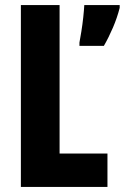

<svg xmlns="http://www.w3.org/2000/svg" viewBox="-20 -734 490 754"><path d="M62 0V-714H214V-131H402V0ZM450 -703Q440 -664 423.5 -625.5Q407 -587 388 -554H292V-567Q295 -583 299.5 -610.5Q304 -638 307 -666.5Q310 -695 311 -714H450Z"/></svg>

Font: Noto Sans Lao Looped ExtraCondensed ExtraBold
Style: Regular
Weight: 800
Width: 2
Designer: Mark Frömberg, Ben Mitchell
Foundry: The Fontpad Ltd
Version: Version 1.002; ttfautohint (v1.8.4.7-5d5b)